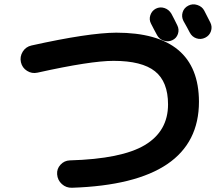

<svg xmlns="http://www.w3.org/2000/svg" viewBox="-20 -842 1040 891"><path d="M703.1 -801.8Q722.7 -811.5 743.2 -804.7Q763.7 -797.9 775.4 -778.3Q780.3 -769.5 789.1 -752Q797.9 -734.4 802.7 -724.6Q812.5 -705.1 805.7 -684.6Q798.8 -664.1 779.3 -655.3Q760.7 -646.5 739.7 -653.3Q718.8 -660.2 709 -678.7Q704.1 -687.5 694.8 -705.1Q685.5 -722.7 680.7 -732.4Q670.9 -751 677.7 -771.5Q684.6 -792 703.1 -801.8ZM927.7 -793Q932.6 -783.2 942.4 -764.2Q952.1 -745.1 956.1 -737.3Q965.8 -717.8 959 -697.3Q952.1 -676.8 932.1 -667Q912.1 -657.2 891.6 -664.1Q871.1 -670.9 860.4 -691.4Q851.6 -709 831.1 -745.1Q821.3 -764.6 827.6 -785.2Q834 -805.7 854 -815.9Q874 -826.2 896 -818.8Q918 -811.5 927.7 -793ZM154.3 -504.9Q127.9 -499 105.5 -513.2Q83 -527.3 77.1 -553.2Q71.3 -579.1 85.4 -602.1Q99.6 -625 126 -630.9Q389.6 -689.5 519.5 -690.4Q902.3 -690.4 903.3 -370.1Q903.3 9.8 314.5 29.3Q287.1 30.3 267.1 12.2Q247.1 -5.9 245.1 -33.2Q243.2 -58.6 260.7 -77.6Q278.3 -96.7 303.7 -97.7Q544.9 -104.5 652.3 -168.9Q759.8 -233.4 759.8 -357.4Q759.8 -462.9 699.2 -511.2Q638.7 -559.6 506.8 -559.6Q400.4 -559.6 154.3 -504.9Z"/></svg>

Font: Rounded-X Mgen+ 1m bold
Style: Bold
Weight: 700
Designer: [Source Han Sans]
Ryoko NISHIZUKA  (kana & ideographs); Paul D. Hunt (Latin, Greek & Cyrillic); Wenlong ZHANG  (bopomofo
Version: Version 1.059.20150602